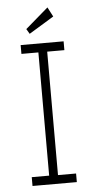

<svg xmlns="http://www.w3.org/2000/svg" viewBox="-55 -812 423 846"><g transform="rotate(-5 156.5 -389.0)"><path d="M54 0V-39H131V-584H56V-623H246V-584H170V-38H250V0ZM100 -669 87 -691 188 -778 210 -736Z"/></g></svg>

Font: Inconsolata ExtraCondensed Light
Style: Regular
Weight: 300
Width: 2
Monospace: yes
Designer: Raph Levien, Cyreal, Brenton Simpson
Foundry: Raph Levien, Cyreal, Google
Version: Version 3.100; ttfautohint (v1.8.4.7-5d5b)